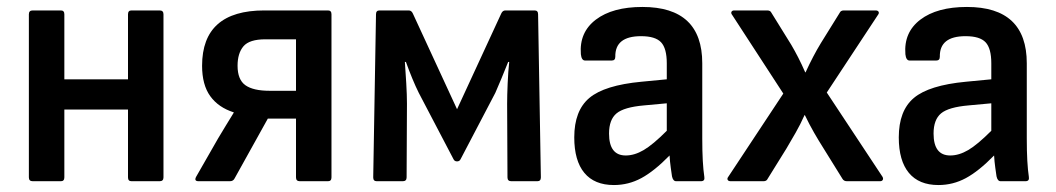

<svg xmlns="http://www.w3.org/2000/svg" viewBox="-20 -521 3035 552"><path d="M74 0Q63 0 63 -11V-480Q63 -491 74 -491H155Q165 -491 165 -480V-293H348V-480Q348 -491 358 -491H439Q450 -491 450 -480V-11Q450 0 439 0H358Q348 0 348 -11V-206H165V-11Q165 0 155 0Z M551 0Q537 0 544 -13L607 -123Q618 -141 629 -159.5Q640 -178 652 -197V-198Q608 -212 584.5 -244.5Q561 -277 561 -332Q561 -491 740 -491H923Q933 -491 933 -480V-11Q933 0 923 0H842Q831 0 831 -11V-180H750L655 -9Q651 0 641 0ZM755 -260H831V-408H743Q697 -408 680 -388Q663 -368 663 -332Q663 -292 685.5 -276Q708 -260 755 -260Z M1063 0Q1053 0 1053 -11L1061 -480Q1061 -491 1071 -491H1155Q1163 -491 1167 -482L1294 -207L1421 -482Q1425 -491 1433 -491H1517Q1527 -491 1527 -480L1535 -11Q1535 0 1525 0H1450Q1439 0 1439 -11L1438 -223Q1438 -246 1439.5 -281Q1441 -316 1444 -343H1441Q1431 -318 1421.5 -295Q1412 -272 1404 -254L1304 -63Q1301 -57 1294 -57Q1287 -57 1284 -63L1184 -254Q1175 -272 1165.5 -295Q1156 -318 1147 -343H1144Q1146 -316 1148 -281.5Q1150 -247 1150 -223L1149 -11Q1149 0 1138 0Z M1745 11Q1689 11 1660 -24Q1631 -59 1631 -126Q1631 -203 1674.5 -239.5Q1718 -276 1824 -286L1897 -293V-339Q1897 -382 1880.5 -399.5Q1864 -417 1823 -417Q1748 -417 1749 -358Q1749 -347 1739 -347H1662Q1652 -347 1650 -365Q1645 -428 1693 -464.5Q1741 -501 1827 -501Q1999 -501 1999 -339V-123Q1999 -86 2000.5 -59Q2002 -32 2005 -12Q2007 0 1995 0H1924Q1915 0 1912 -14Q1911 -21 1908.5 -38.5Q1906 -56 1905 -74Q1861 -29 1824 -9Q1787 11 1745 11ZM1731 -137Q1731 -74 1779 -74Q1804 -74 1830.5 -89.5Q1857 -105 1897 -145V-224L1832 -218Q1774 -213 1752.5 -195Q1731 -177 1731 -137Z M2081 0Q2074 0 2072 -4Q2070 -8 2074 -13L2232 -252L2085 -478Q2081 -483 2083 -487Q2085 -491 2091 -491H2186Q2195 -491 2198 -484L2255 -392Q2265 -375 2275 -355.5Q2285 -336 2295 -313H2296Q2307 -337 2318 -358Q2329 -379 2340 -397L2394 -484Q2397 -491 2406 -491H2497Q2504 -491 2506 -487Q2508 -483 2504 -478L2357 -255L2517 -13Q2520 -8 2518 -4Q2516 0 2510 0H2415Q2406 0 2402 -7L2348 -94Q2334 -116 2320.5 -139.5Q2307 -163 2294 -190H2293Q2281 -163 2267.5 -139.5Q2254 -116 2241 -94L2187 -7Q2184 0 2175 0Z M2678 11Q2622 11 2593 -24Q2564 -59 2564 -126Q2564 -203 2607.5 -239.5Q2651 -276 2757 -286L2830 -293V-339Q2830 -382 2813.5 -399.5Q2797 -417 2756 -417Q2681 -417 2682 -358Q2682 -347 2672 -347H2595Q2585 -347 2583 -365Q2578 -428 2626 -464.5Q2674 -501 2760 -501Q2932 -501 2932 -339V-123Q2932 -86 2933.5 -59Q2935 -32 2938 -12Q2940 0 2928 0H2857Q2848 0 2845 -14Q2844 -21 2841.5 -38.5Q2839 -56 2838 -74Q2794 -29 2757 -9Q2720 11 2678 11ZM2664 -137Q2664 -74 2712 -74Q2737 -74 2763.5 -89.5Q2790 -105 2830 -145V-224L2765 -218Q2707 -213 2685.5 -195Q2664 -177 2664 -137Z"/></svg>

Font: Sofia Sans Extra Cond
Style: Bold
Weight: 700
Width: 1
Designer: Botio Nikoltchev, Ani Petrova
Foundry: lettersoup
Version: Version 4.100; ttfautohint (v1.8.3)